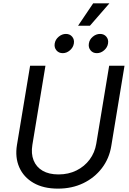

<svg xmlns="http://www.w3.org/2000/svg" viewBox="-20 -1123 779 1155"><path d="M328.6 11.7Q241.2 11.7 181.6 -22.7Q122.1 -57.1 95.9 -116.7Q69.8 -176.3 82 -251L161.1 -727.5H253.4L174.8 -252Q166 -198.7 182.1 -158.4Q198.2 -118.2 236.3 -95.9Q274.4 -73.7 332 -73.7Q392.1 -73.7 440.2 -97.7Q488.3 -121.6 519.3 -163.3Q550.3 -205.1 559.1 -258.3L636.7 -727.5H729L649.4 -244.6Q637.2 -169.4 593 -111.6Q548.8 -53.7 481 -21Q413.1 11.7 328.6 11.7ZM562.5 -803.2Q538.6 -803.2 524.7 -820.3Q510.7 -837.4 514.6 -861.3Q518.1 -885.3 538.1 -902.1Q558.1 -918.9 582 -918.9Q606 -918.9 619.9 -902.1Q633.8 -885.3 629.9 -861.3Q626 -837.4 606.2 -820.3Q586.4 -803.2 562.5 -803.2ZM357.4 -803.2Q333.5 -803.2 319.3 -820.3Q305.2 -837.4 309.1 -861.3Q313 -885.3 333 -902.1Q353 -918.9 376.5 -918.9Q400.4 -918.9 414.3 -902.1Q428.2 -885.3 424.3 -861.3Q420.4 -837.4 400.6 -820.3Q380.9 -803.2 357.4 -803.2ZM449.7 -968.3 540.5 -1103H638.2L521 -968.3Z"/></svg>

Font: Inter 16pt
Style: Italic
Weight: 400
Italic angle: -9.3988°
Version: Version 4.001;git-66647c0bb